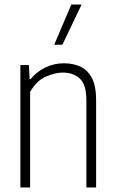

<svg xmlns="http://www.w3.org/2000/svg" viewBox="-20 -828 510 848"><path d="M70 0V-540.5H107.5L111 -479H115.5Q143 -512 180.8 -530.2Q218.5 -548.5 262.5 -548.5Q303 -548.5 335 -533.8Q367 -519 385.8 -483.5Q404.5 -448 404.5 -386V0H361.5V-384Q361.5 -454.5 332.5 -481Q303.5 -507.5 256.5 -507.5Q223 -507.5 181.5 -489Q140 -470.5 113 -421.5V0ZM219.5 -630.5 295 -808H340.5L255.5 -630.5Z"/></svg>

Font: Encode Sans Condensed ExtraLight
Style: Regular
Weight: 200
Width: 3
Designer: Multiple Designers
Foundry: Impallari Type
Version: Version 3.000; ttfautohint (v1.8.3) -l 8 -r 50 -G 200 -x 14 